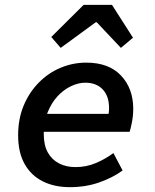

<svg xmlns="http://www.w3.org/2000/svg" viewBox="-20 -762 640 794"><path d="M269 12Q205 12 157 -12Q109 -36 82 -83.5Q55 -131 55 -203Q55 -270 77.5 -324.5Q100 -379 139.5 -419.5Q179 -460 230 -481.5Q281 -503 337 -503Q430 -503 480.5 -449.5Q531 -396 531 -312Q531 -284 525.5 -256Q520 -228 516 -217H136L148 -291H461L425 -273Q428 -283 429.5 -294Q431 -305 431 -315Q431 -365 404.5 -392.5Q378 -420 333 -420Q304 -420 273.5 -405.5Q243 -391 218 -364Q193 -337 177 -297.5Q161 -258 161 -208Q161 -161 178 -131Q195 -101 224.5 -86Q254 -71 292 -71Q337 -71 376 -87.5Q415 -104 449 -129L487 -57Q446 -27 390 -7.5Q334 12 269 12ZM231 -564 192 -609 326 -742H443L530 -606L480 -564L380 -670H376Z"/></svg>

Font: Source Code Pro ExtraLight SemiBold
Style: Italic
Weight: 600
Italic angle: -11°
Monospace: yes
Version: Version 1.016;hotconv 1.0.116;makeotfexe 2.5.65601